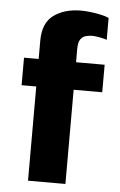

<svg xmlns="http://www.w3.org/2000/svg" viewBox="-53 -766 501 803"><g transform="rotate(5 198.0 -364.0)"><path d="M95.5 0V-395.5H34V-511H95.5V-588Q95.5 -662.5 140.5 -695.2Q185.5 -728 256 -728Q272 -728 293.5 -725.5Q315 -723 336.5 -718.5Q358 -714 372 -707.5V-615.5Q360.5 -620 340.8 -623.5Q321 -627 310 -627Q297.5 -627 284 -623.5Q270.5 -620 261.5 -607.5Q252.5 -595 252.5 -566.5V-511H372.5V-395.5H252.5V0Z"/></g></svg>

Font: Chivo Medium
Style: Regular
Weight: 500
Designer: Hector Gatti
Foundry: Omnibus-Type
Version: Version 2.002